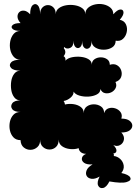

<svg xmlns="http://www.w3.org/2000/svg" viewBox="-20 -743 707 981"><path d="M539 184Q524 214 506.5 217.5Q489 221 481.5 205Q474 189 489 159Q465 173 447.5 170.5Q430 168 423 156Q416 144 422.5 127.5Q429 111 453 97Q424 99 410 89Q396 79 398.5 65Q401 51 420 43Q403 43 393 34.5Q383 26 382 14Q362 21 338 18.5Q314 16 297 4Q280 -8 280 -30Q280 -5 266 8Q252 21 233 21Q214 21 199.5 8Q185 -5 185 -30Q186 -5 171 8.5Q156 22 136.5 22.5Q117 23 101.5 10.5Q86 -2 85 -27Q62 -27 48.5 -41.5Q35 -56 30.5 -77.5Q26 -99 30.5 -120.5Q35 -142 48.5 -156.5Q62 -171 85 -171Q53 -171 42.5 -185.5Q32 -200 42.5 -215Q53 -230 85 -230Q65 -230 53 -245.5Q41 -261 37.5 -283.5Q34 -306 37.5 -328.5Q41 -351 53 -366.5Q65 -382 85 -382Q49 -382 36.5 -396Q24 -410 36.5 -424Q49 -438 85 -438Q63 -438 50 -453Q37 -468 32.5 -489.5Q28 -511 32.5 -533Q37 -555 50 -570Q63 -585 85 -585Q55 -585 44.5 -595Q34 -605 44.5 -615Q55 -625 85 -625Q70 -642 69.5 -657Q69 -672 78.5 -681Q88 -690 103 -688.5Q118 -687 134 -670Q134 -705 147 -716.5Q160 -728 172.5 -716.5Q185 -705 185 -670Q185 -693 197 -705Q209 -717 225 -717Q241 -717 253 -705Q265 -693 265 -670Q265 -689 280 -700.5Q295 -712 317.5 -716Q340 -720 363 -716Q386 -712 401 -700.5Q416 -689 416 -670Q416 -691 430.5 -703.5Q445 -716 466.5 -720.5Q488 -725 509 -720.5Q530 -716 544.5 -703.5Q559 -691 559 -670Q580 -694 595 -694.5Q610 -695 611 -680Q612 -665 592 -642Q615 -637 623.5 -618.5Q632 -600 627.5 -579Q623 -558 608.5 -544.5Q594 -531 571 -535Q571 -512 552.5 -500.5Q534 -489 509.5 -489Q485 -489 466.5 -500.5Q448 -512 448 -535Q448 -507 436 -498Q424 -489 412 -498Q400 -507 400 -535Q400 -510 389 -501.5Q378 -493 367 -501.5Q356 -510 356 -535Q356 -506 338 -498Q320 -490 308 -503Q307 -499 306 -497Q322 -476 305 -456Q317 -449 314 -433Q326 -446 348 -450.5Q370 -455 393.5 -452.5Q417 -450 433 -440Q449 -430 449 -412Q449 -431 463 -440.5Q477 -450 495 -450Q513 -450 527 -440.5Q541 -431 541 -412Q563 -419 578.5 -409.5Q594 -400 599.5 -382.5Q605 -365 598.5 -348.5Q592 -332 570 -324Q578 -307 570.5 -292.5Q563 -278 548 -271Q533 -264 517 -267Q501 -270 493 -288Q493 -270 475 -260.5Q457 -251 432.5 -249.5Q408 -248 386 -254.5Q364 -261 356 -275Q357 -258 340.5 -244Q324 -230 305 -227Q311 -219 312 -209Q332 -214 354.5 -211Q377 -208 392.5 -196.5Q408 -185 408 -165Q408 -188 423.5 -199Q439 -210 459.5 -210Q480 -210 496 -199Q512 -188 512 -165Q518 -184 534.5 -189.5Q551 -195 568.5 -189.5Q586 -184 596 -170Q606 -156 600 -137Q628 -137 642 -126Q656 -115 656 -101Q656 -87 642 -76.5Q628 -66 600 -66Q617 -47 613 -28.5Q609 -10 593 -1.5Q577 7 559 -2Q576 15 575 27.5Q574 40 559 41Q564 47 561 54Q580 56 594.5 69.5Q609 83 612 102.5Q615 122 600 141Q638 149 645.5 164Q653 179 627.5 187Q602 195 539 184Z"/></svg>

Font: Rubik Bubbles
Style: Regular
Weight: 400
Designer: Hubert and Fischer, NaN
Foundry: Hubert and Fischer, NaN
Version: Version 2.200